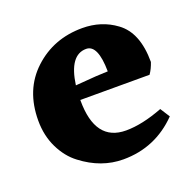

<svg xmlns="http://www.w3.org/2000/svg" viewBox="-94 -615 687 680"><g transform="rotate(-20 249.5 -275.5)"><path d="M270 -445Q207 -445 192 -336L270 -342L315 -344Q314 -445 270 -445ZM189 -282V-280Q189 -125 305 -125Q366 -125 444 -155L467 -119Q382 -32 261 -32Q178 -32 105 -88Q69 -115 46.5 -161Q24 -207 24 -264Q24 -380 99 -449.5Q174 -519 282 -519Q354 -519 408 -479Q470 -434 470 -323Q462 -299 450 -282Z"/></g></svg>

Font: Halant
Style: Bold
Weight: 700
Designer: Hitesh Malaviya (Devanagari), Satya Rajpurohit (Latin)
Foundry: Indian Type Foundry
Version: Version 1.101;PS 1.0;hotconv 1.0.78;makeotf.lib2.5.61930; tt